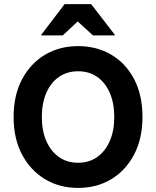

<svg xmlns="http://www.w3.org/2000/svg" viewBox="-20 -911 765 941"><path d="M362.5 10Q271.7 10 200.4 -32.9Q129.2 -75.8 87.9 -153.8Q46.7 -231.7 46.7 -337.5Q46.7 -444.2 87.9 -522.1Q129.2 -600 200.4 -642.5Q271.7 -685 362.5 -685Q454.2 -685 525.4 -642.9Q596.7 -600.8 637.5 -522.9Q678.3 -445 678.3 -337.5Q678.3 -231.7 637.1 -153.3Q595.8 -75 525 -32.5Q454.2 10 362.5 10ZM362.5 -113.3Q416.7 -113.3 456.2 -141.2Q495.8 -169.2 517.9 -219.6Q540 -270 540 -337.5Q540 -405.8 517.9 -456.2Q495.8 -506.7 456.2 -534.2Q416.7 -561.7 362.5 -561.7Q309.2 -561.7 269.2 -534.2Q229.2 -506.7 207.1 -456.2Q185 -405.8 185 -337.5Q185 -270 207.1 -219.6Q229.2 -169.2 269.2 -141.2Q309.2 -113.3 362.5 -113.3ZM182.5 -737.5V-740.8L296.7 -890.8H426.7L542.5 -740.8V-737.5H435.8L360.8 -805.8L287.5 -737.5Z"/></svg>

Font: Funnel Sans
Style: Bold
Weight: 700
Designer: NORD ID, Kristian Moeller
Foundry: Dicotype
Version: Version 1.000